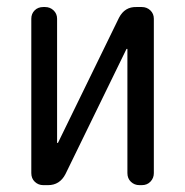

<svg xmlns="http://www.w3.org/2000/svg" viewBox="-20 -540 540 560"><path d="M106.4 0Q91.8 0 81.5 -9.8Q71.3 -19.5 71.3 -35.2V-485.4Q71.3 -500 81.1 -509.8Q90.8 -519.5 106.4 -519.5H111.3Q126 -519.5 136.2 -509.8Q146.5 -500 146.5 -485.4V-124Q146.5 -123 147.5 -123Q149.4 -123 149.4 -124L327.1 -488.3Q343.8 -520.5 377.9 -519.5H393.6Q408.2 -519.5 418.5 -509.8Q428.7 -500 428.7 -485.4V-35.2Q428.7 -20.5 418.9 -10.3Q409.2 0 393.6 0H386.7Q372.1 0 361.8 -9.8Q351.6 -19.5 351.6 -35.2V-396.5Q351.6 -397.5 350.6 -397.5Q348.6 -397.5 348.6 -396.5L170.9 -32.2Q154.3 0 120.1 0Z"/></svg>

Font: Rounded-L Mgen+ 2m regular
Style: Regular
Weight: 400
Designer: [Source Han Sans]
Ryoko NISHIZUKA  (kana & ideographs); Paul D. Hunt (Latin, Greek & Cyrillic); Wenlong ZHANG  (bopomofo
Version: Version 1.059.20150602